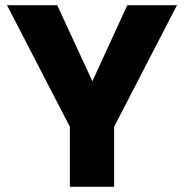

<svg xmlns="http://www.w3.org/2000/svg" viewBox="-20 -722 711 742"><path d="M664 -702 421 -232V0H250V-232L7 -702H201L337 -408L472 -702Z"/></svg>

Font: Fz Poppins
Style: Bold
Weight: 700
Designer: Ninad Kale (Devanagari), Jonny Pinhorn (Latin)
Foundry: Indian Type Foundry
Version: Vit hóa bi Vntype.Com & FontZin.Com